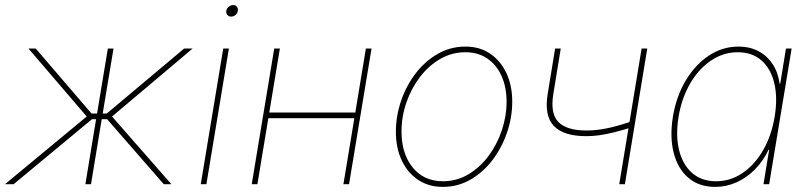

<svg xmlns="http://www.w3.org/2000/svg" viewBox="-38 -732 3211 763"><path d="M-18.1 0 306.6 -269 75.2 -539.1H104L325.7 -280.8H347.7L390.6 -539.1H413.1L370.1 -280.8H386.2L693.8 -539.1H727.5L407.2 -269L643.1 0H612.8L387.7 -258.3H366.2L323.7 0H301.3L343.8 -258.3H327.6L16.1 0Z M759.8 0 849.1 -539.1H871.6L782.2 0ZM880.4 -666Q871.1 -666 865.5 -672.9Q859.9 -679.7 861.3 -689Q862.8 -698.7 870.8 -705.3Q878.9 -711.9 888.7 -711.9Q897.9 -711.9 903.3 -705.3Q908.7 -698.7 907.2 -689Q905.8 -679.2 897.9 -672.6Q890.1 -666 880.4 -666Z M1384.8 -284.7 1380.9 -262.2H1020.5L1024.4 -284.7ZM1074.2 -539.1 984.9 0H962.4L1051.8 -539.1ZM1438.5 -539.1 1349.1 0H1326.7L1416 -539.1Z M1721.7 10.7Q1665.5 10.7 1623.5 -17.3Q1581.5 -45.4 1558.3 -95Q1535.2 -144.5 1535.2 -208.5Q1535.2 -270.5 1555.7 -330.8Q1576.2 -391.1 1613.3 -439.7Q1650.4 -488.3 1700.9 -517.6Q1751.5 -546.9 1811.5 -546.9Q1868.2 -546.9 1909.7 -518.8Q1951.2 -490.7 1974.4 -441.4Q1997.6 -392.1 1997.6 -328.1Q1997.6 -266.1 1977.1 -205.8Q1956.5 -145.5 1919.7 -96.7Q1882.8 -47.9 1832.3 -18.6Q1781.7 10.7 1721.7 10.7ZM1722.2 -11.7Q1777.3 -11.7 1823.5 -39.3Q1869.6 -66.9 1903.6 -112.5Q1937.5 -158.2 1956.3 -214.4Q1975.1 -270.5 1975.1 -327.1Q1975.1 -385.7 1955.1 -430.2Q1935.1 -474.6 1898.4 -499.5Q1861.8 -524.4 1811.5 -524.4Q1757.8 -524.4 1711.9 -498Q1666 -471.7 1631.3 -426.5Q1596.7 -381.3 1577.1 -325Q1557.6 -268.6 1557.6 -209.5Q1557.6 -121.1 1602.1 -66.4Q1646.5 -11.7 1722.2 -11.7Z M2291.5 -190.9Q2201.7 -190.9 2162.8 -231.7Q2124 -272.5 2138.7 -359.9L2168 -539.1H2190.4L2161.1 -359.9Q2147.9 -281.2 2180.9 -247.3Q2213.9 -213.4 2293 -213.4Q2336.4 -213.4 2383.5 -224.1Q2430.7 -234.9 2482.4 -253.4L2478 -228Q2435.5 -214.4 2403.1 -206.3Q2370.6 -198.2 2344 -194.6Q2317.4 -190.9 2291.5 -190.9ZM2422.9 0 2511.7 -539.1H2534.2L2445.3 0Z M2804.2 10.7Q2739.7 10.7 2697.5 -25.4Q2655.3 -61.5 2639.2 -124.8Q2623 -188 2636.2 -268.6Q2649.4 -348.6 2686.8 -411.6Q2724.1 -474.6 2778.6 -510.7Q2833 -546.9 2897 -546.9Q2941.4 -546.9 2976.1 -528.6Q3010.7 -510.3 3032.5 -477.1Q3054.2 -443.8 3060.1 -399.4H3062.5L3085.4 -539.1H3107.9L3018.6 0H2996.1L3018.6 -136.7H3016.1Q2995.6 -92.8 2962.6 -59.3Q2929.7 -25.9 2889.4 -7.6Q2849.1 10.7 2804.2 10.7ZM2807.1 -11.7Q2865.7 -11.7 2914.1 -45.2Q2962.4 -78.6 2995.4 -136.5Q3028.3 -194.3 3040.5 -268.6Q3052.7 -342.3 3039.3 -400.1Q3025.9 -458 2988.8 -491.2Q2951.7 -524.4 2894 -524.4Q2836.4 -524.4 2787.4 -491.2Q2738.3 -458 2704.6 -400.1Q2670.9 -342.3 2658.7 -268.6Q2646.5 -194.3 2660.4 -136.5Q2674.3 -78.6 2711.9 -45.2Q2749.5 -11.7 2807.1 -11.7Z"/></svg>

Font: Inter 18pt Thin
Style: Italic
Weight: 250
Italic angle: -9.3988°
Version: Version 4.001;git-66647c0bb